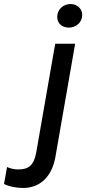

<svg xmlns="http://www.w3.org/2000/svg" viewBox="-123 -737 430 953"><path d="M-8 196C73 196 134 143 152 42L250 -520H151L57 19C45 85 18 104 -32 104C-54 104 -73 99 -88 92L-103 176C-76 190 -38 196 -8 196ZM219 -600C254 -600 285 -625 285 -663C285 -693 261 -717 227 -717C191 -717 161 -690 161 -653C161 -622 184 -600 219 -600Z"/></svg>

Font: Fixel Display 20240404 Medium
Style: Italic
Weight: 500
Italic angle: -10°
Designer: AlfaBravo + MacPaw
Foundry: Kyrylo Tkachov, Marchela Mozhyna, Serhii Makarenko, Maria Weinstein, Zakhar Kryvoshyya
Version: Version 1.211;Glyphs 3.2 (3225)